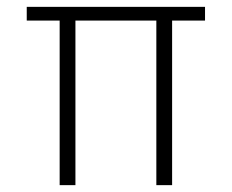

<svg xmlns="http://www.w3.org/2000/svg" viewBox="-20 -540 676 560"><path d="M436 -480H200V0H154V-480H58V-520H578V-480H482V0H436Z"/></svg>

Font: M PLUS 1p Light
Style: Regular
Weight: 300
Version: Version 1.061